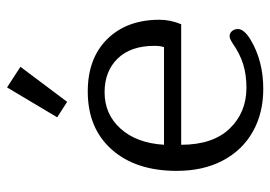

<svg xmlns="http://www.w3.org/2000/svg" viewBox="-134 -640 786 559"><g transform="rotate(-90 259.5 -361.0)"><path d="M197 -588 284 -734 344 -695 242 -559ZM41 -240Q41 -359 103 -429Q165 -499 272 -499Q369 -499 425 -442Q481 -385 481 -290Q481 -259 468 -227H117Q117 -135 164 -86Q211 -37 283 -37Q321 -37 351.5 -46.5Q382 -56 412 -77Q414 -78 420.5 -82Q427 -86 433 -86Q442 -86 448 -79Q454 -72 454 -62Q454 -44 423 -25Q361 12 280 12Q209 12 155 -18.5Q101 -49 71 -106Q41 -163 41 -240ZM401 -277Q405 -286 405 -305Q405 -374 368 -412Q331 -450 270 -450Q206 -450 164 -403.5Q122 -357 117 -277Z"/></g></svg>

Font: Maitree
Style: Regular
Weight: 400
Designer: CadsonDemak Team
Foundry: CadsonDemak
Version: Version 1.000